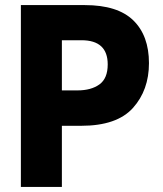

<svg xmlns="http://www.w3.org/2000/svg" viewBox="-20 -734 640 754"><path d="M62 0H223V-240H299Q439 -240 502 -310Q565 -380 565 -486Q565 -594 503.5 -654Q442 -714 313 -714H62ZM223 -379V-576H300Q403 -576 403 -481Q403 -426 370.5 -402.5Q338 -379 284 -379Z"/></svg>

Font: Noto Sans Mono Extra
Style: Regular
Weight: 800
Designer: Monotype Design Team
Foundry: Monotype Imaging Inc.
Version: Version 1.900